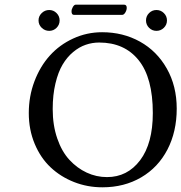

<svg xmlns="http://www.w3.org/2000/svg" viewBox="-20 -797 781 827"><path d="M159.7 -677.2Q146 -690.4 146 -709Q146 -727.5 159.7 -740.7Q173.3 -753.9 191.9 -753.9Q210.4 -753.9 223.6 -740.7Q236.8 -727.5 236.8 -709Q236.8 -690.4 223.6 -677.2Q210.4 -664.1 191.9 -664.1Q173.3 -664.1 159.7 -677.2ZM622.1 -677.2Q608.9 -690.4 608.9 -709Q608.9 -727.5 622.1 -740.7Q635.3 -753.9 653.8 -753.9Q672.4 -753.9 685.8 -740.7Q699.2 -727.5 699.2 -709Q699.2 -690.4 685.8 -677.2Q672.4 -664.1 653.8 -664.1Q635.3 -664.1 622.1 -677.2ZM505.9 -732.9H298.8Q288.1 -732.9 288.1 -748Q288.1 -757.3 293.9 -767.1Q299.8 -776.9 306.2 -776.9H514.2Q525.9 -776.9 525.9 -763.2Q525.9 -753.4 519.8 -743.2Q513.7 -732.9 505.9 -732.9ZM407.2 -613.8Q377.4 -613.8 349.4 -604.2Q321.3 -594.7 295.2 -573Q269 -551.3 249.8 -519Q230.5 -486.8 218.8 -437.5Q207 -388.2 207 -327.1Q207 -257.3 226.6 -200.7Q246.1 -144 279.1 -108.4Q312 -72.8 353.5 -53.5Q395 -34.2 440.9 -34.2Q528.8 -34.2 583.5 -106.7Q638.2 -179.2 638.2 -310.1Q638.2 -461.9 577.1 -537.8Q516.1 -613.8 407.2 -613.8ZM741.2 -329.1Q741.2 -230 701.2 -152.8Q661.1 -75.7 588.1 -33Q515.1 9.8 420.9 9.8Q356.4 9.8 298.8 -12.9Q241.2 -35.6 198 -76.2Q154.8 -116.7 129.4 -177.5Q104 -238.3 104 -310.1Q104 -382.3 128.4 -446.8Q152.8 -511.2 194.6 -557.6Q236.3 -604 295.2 -631.1Q354 -658.2 419.9 -658.2Q509.8 -658.2 582.8 -617.7Q655.8 -577.1 698.5 -501.7Q741.2 -426.3 741.2 -329.1Z"/></svg>

Font: Linear Smooth
Style: Regular
Weight: 400
Designer: Philipp H. Poll, Flanker
Foundry: Philipp H. Poll, reworked by Flanker
Version: Version 1.061 | FøM Fix